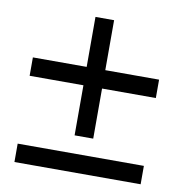

<svg xmlns="http://www.w3.org/2000/svg" viewBox="-71 -661 690 728"><g transform="rotate(10 274.5 -297.5)"><path d="M310.5 -332V-139.2H238.8V-332H31.7V-402.8H238.8V-595.2H310.5V-402.8H517.6V-332ZM517.6 -70.8V0H31.7V-70.8Z"/></g></svg>

Font: Arimo
Style: Italic
Weight: 400
Italic angle: -12°
Designer: Steve Matteson
Foundry: Monotype Imaging Inc.
Version: Version 1.33